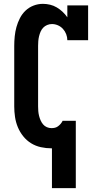

<svg xmlns="http://www.w3.org/2000/svg" viewBox="-20 -763 540 998"><path d="M250 215V8H248Q220 8 192.5 2Q165 -4 141.5 -18.5Q118 -33 100.5 -55Q83 -77 72.5 -102.5Q62 -128 58 -155.5Q54 -183 54 -210V-525Q54 -549 56.5 -574Q59 -599 65.5 -622.5Q72 -646 83.5 -668.5Q95 -691 113 -708Q131 -725 154.5 -734Q178 -743 203 -743Q222 -743 240.5 -738.5Q259 -734 275 -724.5Q291 -715 305 -702Q319 -689 330 -673V-735H438V-554H330Q330 -570 324 -585.5Q318 -601 307 -613Q296 -625 281 -631.5Q266 -638 250 -638Q237 -638 225 -633Q213 -628 204.5 -619Q196 -610 191 -598.5Q186 -587 183 -574.5Q180 -562 179 -549.5Q178 -537 178 -525V-210Q178 -198 179 -185.5Q180 -173 183 -161Q186 -149 191 -137.5Q196 -126 204 -116.5Q212 -107 223.5 -102Q235 -97 248 -97Q257 -97 265.5 -99Q274 -101 281.5 -106.5Q289 -112 295 -119Q301 -126 305 -134V-135H374V215Z"/></svg>

Font: Iosevka Curly Slab Extrabold
Style: Regular
Weight: 800
Monospace: yes
Designer: Belleve Invis
Foundry: Belleve Invis
Version: Version 22.1.2; ttfautohint (v1.8.4)